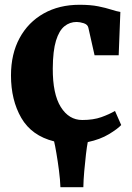

<svg xmlns="http://www.w3.org/2000/svg" viewBox="-20 -590 554 804"><path d="M26 -274Q26 -364 62 -430.5Q98 -497 162.8 -533.5Q227.5 -570 313 -570Q359.5 -570 391.5 -563.5Q423.5 -557 445.8 -549.8Q468 -542.5 484 -540L477 -358.5H376L350 -474Q347 -487.5 330.5 -492.8Q314 -498 301 -498Q272 -498 249.8 -480Q227.5 -462 214.5 -419.8Q201.5 -377.5 201 -303.5Q200.5 -196.5 234.5 -142Q268.5 -87.5 324.5 -87.5Q371 -87.5 404.5 -99.5Q438 -111.5 461.5 -125.5L487.5 -66.5Q473 -50.5 436.2 -28.2Q399.5 -6 347.5 5Q344 22.5 340 56Q336 89.5 332.8 126.8Q329.5 164 329 194H233Q232 163 227 124.2Q222 85.5 216.2 51.8Q210.5 18 206.5 2Q112.5 -21.5 69.2 -96.2Q26 -171 26 -274Z"/></svg>

Font: Merriweather Black
Style: Regular
Weight: 900
Designer: Eben Sorkin
Foundry: Eben Sorkin
Version: Version 2.200;gftools[0.9.31]